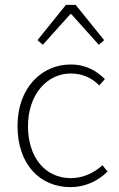

<svg xmlns="http://www.w3.org/2000/svg" viewBox="-20 -757 488 789"><path d="M269 12C330 12 382 -13 422 -52L401 -78C368 -48 323 -25 271 -25C165 -25 95 -111 95 -239C95 -367 172 -455 271 -455C321 -455 359 -435 388 -406L411 -432C378 -464 336 -492 270 -492C154 -492 52 -399 52 -239C52 -80 146 12 269 12ZM156 -573 269 -699H273L386 -573L408 -592L291 -737H251L134 -592Z"/></svg>

Font: Source Sans Pro Light
Style: Regular
Weight: 300
Designer: Paul D. Hunt
Foundry: Adobe Systems Incorporated
Version: Version 3.006;hotconv 1.0.111;makeotfexe 2.5.65597